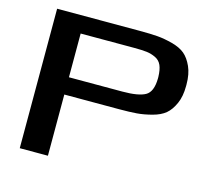

<svg xmlns="http://www.w3.org/2000/svg" viewBox="-106 -865 1066 988"><g transform="rotate(15 427.0 -371.5)"><path d="M80 -743H522Q578 -743 615.5 -740Q653 -737 696 -725.5Q739 -714 764 -693Q789 -672 806.5 -633Q824 -594 824 -539V-530Q824 -475 806.5 -436Q789 -397 764 -376Q739 -355 696 -343.5Q653 -332 615.5 -329Q578 -326 522 -326H230V0H80ZM230 -651V-418H515Q600 -418 636.5 -438.5Q673 -459 674 -530V-539Q673 -577 663 -600Q653 -623 630 -634Q607 -645 582.5 -648Q558 -651 515 -651Z"/></g></svg>

Font: Aneo
Style: Bold
Weight: 700
Designer: Anastasios Pappas
Foundry: Anastasios Pappas
Version: Version 1.000